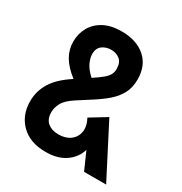

<svg xmlns="http://www.w3.org/2000/svg" viewBox="-165 -811 893 943"><g transform="rotate(30 282.0 -340.0)"><path d="M237 -96Q277 -96 303 -115Q329 -134 335 -166.5Q341 -199 320 -239L412 -295L564 0H439L395 -99Q381 -51 337.5 -20.5Q294 10 226 10Q137 10 86.5 -40Q36 -90 36 -169Q36 -225 65.5 -274Q95 -323 166 -369Q117 -407 95 -445.5Q73 -484 73 -528Q73 -573 94 -610Q115 -647 155.5 -668.5Q196 -690 255 -690Q340 -690 390 -646Q440 -602 440 -524Q440 -477 421.5 -443Q403 -409 371 -381.5Q339 -354 296 -327L226 -282Q181 -253 167 -226Q153 -199 153 -174Q153 -134 176.5 -115Q200 -96 237 -96ZM184 -522Q184 -500 196.5 -473Q209 -446 240 -418Q275 -441 293 -456.5Q311 -472 318 -486Q325 -500 325 -517Q325 -553 305 -569.5Q285 -586 256 -586Q226 -586 205 -570Q184 -554 184 -522Z"/></g></svg>

Font: Inria Sans
Style: Bold
Weight: 700
Designer: Black Foundry Team
Foundry: Black Foundry
Version: Version 1.2; ttfautohint (v1.8.3)